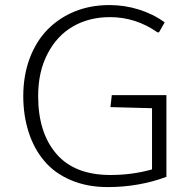

<svg xmlns="http://www.w3.org/2000/svg" viewBox="-20 -740 762 769"><path d="M411.1 9.3Q536.1 9.3 646.5 -31.7V-358.9H427.7L422.4 -311L588.9 -306.6V-61.5Q509.3 -39.1 422.4 -39.1Q278.8 -39.1 206.1 -123.5Q132.8 -208 132.8 -355.5Q132.8 -453.1 170.9 -525.4Q208 -597.2 273.4 -634.8Q337.9 -671.4 420.4 -671.4Q523.9 -671.4 610.8 -610.4H616.7L639.6 -650.4Q594.2 -683.6 536.6 -701.7Q479.5 -719.7 418 -719.7Q342.8 -719.7 279.8 -694.3Q217.3 -668.9 170.9 -622.1Q125 -575.2 99.1 -506.8Q73.2 -437.5 73.2 -355Q73.2 -277.8 94.7 -210.9Q116.2 -143.6 157.2 -95.7Q198.2 -46.4 263.7 -18.6Q329.1 9.3 411.1 9.3Z"/></svg>

Font: My Font
Style: ExtraLight
Weight: 500
Designer: Vernon Adams
Foundry: newtypography
Version: Version 0.001